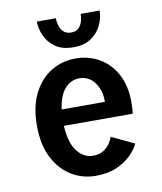

<svg xmlns="http://www.w3.org/2000/svg" viewBox="-81 -767 712 843"><g transform="rotate(-10 275.0 -345.0)"><path d="M278 11Q221 11 171.8 -18.2Q122.5 -47.5 92 -105.8Q61.5 -164 61.5 -250.5Q61.5 -336 91.2 -394.2Q121 -452.5 170.2 -482.2Q219.5 -512 279 -512Q338 -512 385.5 -484.2Q433 -456.5 460.5 -404.8Q488 -353 488 -280.5Q488 -263.5 487 -250.5Q486 -237.5 484.5 -229.5H178Q182 -153.5 211.2 -115.8Q240.5 -78 282 -78Q310 -78 328.5 -90Q347 -102 357.5 -118Q368 -134 372 -146.5L473 -98.5Q462 -74.5 436.8 -49Q411.5 -23.5 372 -6.2Q332.5 11 278 11ZM280 -423.5Q244 -423.5 216.8 -394Q189.5 -364.5 181 -302H373.5V-308.5Q373.5 -354.5 348.2 -389Q323 -423.5 280 -423.5ZM280 -562Q230 -562 199.2 -584Q168.5 -606 154.5 -638Q140.5 -670 140.5 -701H225Q225 -687.5 229.5 -670.2Q234 -653 246.2 -640.2Q258.5 -627.5 281 -627.5Q303.5 -627.5 315.5 -640.2Q327.5 -653 331.8 -670.2Q336 -687.5 336 -701H420.5Q420.5 -670 406 -638Q391.5 -606 360.5 -584Q329.5 -562 280 -562Z"/></g></svg>

Font: Trispace SemiCondensed Medium
Style: Regular
Weight: 500
Width: 4
Designer: Tyler Finck
Foundry: Etcetera Type Company
Version: Version 1.210; ttfautohint (v1.8.3)